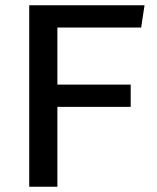

<svg xmlns="http://www.w3.org/2000/svg" viewBox="-20 -706 594 726"><path d="M90.5 0V-686H526.5L513.8 -602H197V-386H474.2V-302H197V0Z"/></svg>

Font: Chivo Medium
Style: Regular
Weight: 500
Designer: Hector Gatti
Foundry: Omnibus-Type
Version: Version 2.002